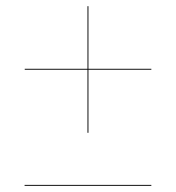

<svg xmlns="http://www.w3.org/2000/svg" viewBox="-20 -610 570 621"><path d="M263 -180.5H266V-384.5H469.5V-387.5H266V-590H263V-387.5H60V-384.5H263ZM59.5 -12V-9H469.5V-12Z"/></svg>

Font: Bodoni* 72pt
Style: Bold Italic
Weight: 700
Italic angle: -13°
Version: Version 2.3